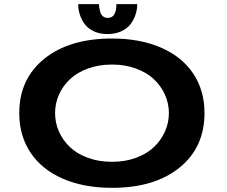

<svg xmlns="http://www.w3.org/2000/svg" viewBox="-20 -891 1090 922"><path d="M639 -871Q639 -846 631.2 -822Q623.5 -798 607.8 -776.2Q592 -754.5 563 -741Q534 -727.5 496.5 -727.5Q458.5 -727.5 430 -741Q401.5 -754.5 386 -776.2Q370.5 -798 363 -822Q355.5 -846 355.5 -871H455.5Q455.5 -863 456.5 -855.2Q457.5 -847.5 461 -834.2Q464.5 -821 474 -813Q483.5 -805 497.5 -805Q539 -805 539 -871ZM518 11Q383 11 282 -32.8Q181 -76.5 126.8 -157.8Q72.5 -239 72.5 -348Q72.5 -512 193 -609Q313.5 -706 518 -706Q653 -706 753.5 -662.2Q854 -618.5 908 -537.5Q962 -456.5 962 -348Q962 -183 842 -86Q722 11 518 11ZM518 -114Q581 -114 633.2 -133.2Q685.5 -152.5 719.5 -185Q753.5 -217.5 772.2 -259.5Q791 -301.5 791 -348Q791 -394 772.2 -436Q753.5 -478 719.5 -510.2Q685.5 -542.5 633.2 -561.8Q581 -581 518 -581Q454.5 -581 402 -561.8Q349.5 -542.5 315.5 -510.2Q281.5 -478 263 -436Q244.5 -394 244.5 -348Q244.5 -301.5 263 -259.5Q281.5 -217.5 315.5 -185Q349.5 -152.5 402 -133.2Q454.5 -114 518 -114Z"/></svg>

Font: League Mono Extended SemiBold
Style: Regular
Weight: 600
Width: 9
Designer: Tyler Finck
Foundry: The League of Moveable Type / Tyler Finck
Version: Version 2.210